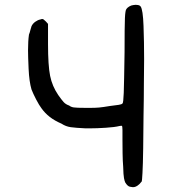

<svg xmlns="http://www.w3.org/2000/svg" viewBox="-20 -737 723 806"><path d="M101.6 -591.8Q105.5 -601.6 107.4 -610.4Q109.4 -619.1 112.3 -627Q117.2 -637.7 127.9 -645.5Q138.7 -653.3 149.4 -655.3Q154.3 -657.2 157.2 -657.2Q160.2 -657.2 163.1 -655.3Q166 -653.3 172.9 -646.5L181.6 -636.7V-552.7Q181.6 -461.9 190.4 -418.5Q199.2 -375 224.6 -337.9Q238.3 -318.4 247.1 -308.6Q255.9 -298.8 270.5 -293.9Q277.3 -288.1 289.1 -286.1Q300.8 -284.2 338.9 -284.2H360.4Q379.9 -284.2 396 -285.6Q412.1 -287.1 441.4 -292Q465.8 -294.9 478.5 -296.9Q491.2 -298.8 494.1 -302.7Q498 -304.7 499.5 -347.2Q501 -389.6 502.9 -517.6Q502.9 -627 504.4 -660.6Q505.9 -694.3 510.7 -699.2Q513.7 -704.1 522 -709.5Q530.3 -714.8 540 -715.8Q544.9 -716.8 549.8 -716.8Q553.7 -716.8 560.1 -715.8Q566.4 -714.8 570.3 -710Q580.1 -696.3 582.5 -628.4Q585 -560.5 585 -488.3Q585 -440.4 584 -383.8Q584 -326.2 582.5 -249.5Q581.1 -172.9 581.1 -115.2Q580.1 -43.9 578.1 -10.7Q576.2 22.5 575.2 24.4Q573.2 26.4 569.3 31.2Q565.4 36.1 562.5 38.1Q550.8 48.8 538.1 48.8Q535.2 48.8 525.4 46.9Q515.6 44.9 505.9 29.3Q502.9 23.4 500.5 10.7Q498 -2 497.1 -37.1Q495.1 -60.5 494.6 -92.3Q494.1 -124 494.1 -150.4V-191.4Q494.1 -208 491.2 -209H488.3Q484.4 -209 481.4 -208Q461.9 -203.1 424.3 -200.7Q386.7 -198.2 357.4 -198.2H338.9Q297.9 -200.2 276.9 -203.1Q255.9 -206.1 238.3 -217.8Q209 -230.5 189 -246.1Q168.9 -261.7 154.3 -282.2Q144.5 -294.9 131.8 -319.3Q119.1 -343.8 112.3 -361.3Q102.5 -394.5 100.1 -447.8Q97.7 -501 97.7 -525.4Q97.7 -565.4 101.6 -591.8Z"/></svg>

Font: JasonHandwriting4
Style: Regular
Weight: 400
Version: Version 1.01.21